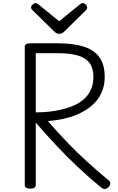

<svg xmlns="http://www.w3.org/2000/svg" viewBox="-20 -1220 772 1256"><path d="M178 14Q160 14 151 8Q142 2 142 -10V-914Q142 -926 151.5 -931.5Q161 -937 179 -937H353Q459 -937 528 -915Q597 -893 631 -844.5Q665 -796 665 -717Q665 -671 651.5 -632.5Q638 -594 613.5 -563.5Q589 -533 555 -509.5Q521 -486 480 -469Q439 -452 391.5 -442Q344 -432 293 -428Q351 -361 415 -294Q479 -227 548 -164Q617 -101 690 -41Q700 -33 701.5 -21Q703 -9 688 6Q677 16 665.5 16Q654 16 642 7Q563 -58 488.5 -128Q414 -198 345 -272Q276 -346 214 -418V-10Q214 2 205 8Q196 14 178 14ZM214 -485Q260 -485 301.5 -489.5Q343 -494 380.5 -503Q418 -512 450.5 -524.5Q483 -537 509 -555.5Q535 -574 553.5 -598Q572 -622 581.5 -651.5Q591 -681 591 -717Q591 -773 566.5 -807Q542 -841 490.5 -856.5Q439 -872 361 -872H214ZM522 -1200Q531 -1200 540.5 -1190.5Q550 -1181 550 -1171Q550 -1169 549.5 -1165.5Q549 -1162 545 -1156L402 -1015Q395 -1010 388.5 -1004.5Q382 -999 367 -999Q353 -999 346 -1004.5Q339 -1010 334 -1015L189 -1157Q185 -1162 184 -1165.5Q183 -1169 183 -1171Q183 -1181 193.5 -1190.5Q204 -1200 212 -1200Q218 -1200 222.5 -1197Q227 -1194 233 -1190L367 -1081L501 -1190Q507 -1194 511.5 -1197Q516 -1200 522 -1200Z"/></svg>

Font: Playwrite US Modern Light
Style: Regular
Weight: 300
Designer: Veronika Burian, José Scaglione
Foundry: TypeTogether
Version: Version 1.003